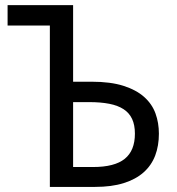

<svg xmlns="http://www.w3.org/2000/svg" viewBox="-20 -734 695 754"><path d="M604 -209Q604 -161.6 589.4 -123Q574.7 -84.5 543.9 -57.1Q513.2 -29.8 465.8 -14.9Q418.5 0 353 0H175.8V-633.8H9.8V-713.9H267.1V-413.1H339.8Q414.1 -413.1 464.6 -397Q515.1 -380.9 546.1 -353.3Q577.1 -325.7 590.6 -288.6Q604 -251.5 604 -209ZM267.1 -78.1H345.2Q430.2 -78.1 470 -110.4Q509.8 -142.6 509.8 -209Q509.8 -243.2 498.8 -266.8Q487.8 -290.5 465.3 -305.2Q442.9 -319.8 409.2 -326.4Q375.5 -333 330.1 -333H267.1Z"/></svg>

Font: Genotype
Style: Regular
Weight: 400
Foundry: Ascender Corporation
Version: Version 1.00